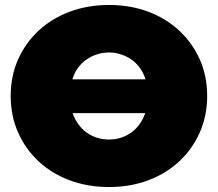

<svg xmlns="http://www.w3.org/2000/svg" viewBox="-20 -736 876 772"><path d="M418 -716Q504 -716 576 -689Q648 -662 701 -612.5Q754 -563 783.5 -496.5Q813 -430 813 -350Q813 -271 783.5 -204Q754 -137 701 -87.5Q648 -38 576 -11Q504 16 418 16Q333 16 260.5 -11Q188 -38 135 -87.5Q82 -137 52.5 -204Q23 -271 23 -350Q23 -430 52.5 -496.5Q82 -563 135 -612.5Q188 -662 260.5 -689Q333 -716 418 -716ZM418 -525Q393 -525 370 -517.5Q347 -510 327.5 -496.5Q308 -483 293.5 -463Q279 -443 271 -417H565Q557 -443 542.5 -463Q528 -483 508.5 -496.5Q489 -510 466 -517.5Q443 -525 418 -525ZM418 -175Q443 -175 465.5 -182Q488 -189 507.5 -203Q527 -217 541 -236.5Q555 -256 564 -281H272Q281 -256 295 -236.5Q309 -217 328.5 -203Q348 -189 370.5 -182Q393 -175 418 -175Z"/></svg>

Font: MOST Montserrat Black
Style: Regular
Weight: 900
Designer: Julieta Ulanovsky
Foundry: Julieta Ulanovsky
Version: Version 8.000;March 11, 2024;FontCreator 15.0.0.2926 64-bit